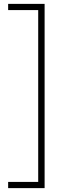

<svg xmlns="http://www.w3.org/2000/svg" viewBox="-20 -760 334 990"><path d="M22 178H177V-708H22V-740H210V210H22Z"/></svg>

Font: Georama ExtraLight
Style: Regular
Weight: 250
Version: Version 1.001